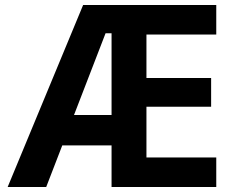

<svg xmlns="http://www.w3.org/2000/svg" viewBox="-20 -750 950 770"><path d="M10.7 0 313.4 -730H847.3V-611.4H567.3V-437.3H826.7V-322H567.3V-118.6H847.3V0H427.4V-616.7H403.4L165.3 0ZM166.3 -167V-288.7H504V-167Z"/></svg>

Font: M PLUS 2 Thin
Style: Regular
Weight: 100
Designer: Coji Morishita
Foundry: UNDERFOREST DESIGN
Version: Version 1.001